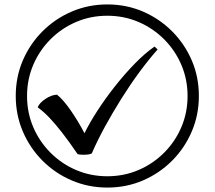

<svg xmlns="http://www.w3.org/2000/svg" viewBox="-20 -782 968 866"><path d="M355 -84Q338 -84 330 -87Q289 -147 258 -186.5Q227 -226 201.5 -252.5Q176 -279 150 -298Q158 -318 185 -336Q212 -354 237 -355Q265 -333 299 -284Q333 -235 361 -181Q384 -228 420 -283.5Q456 -339 499.5 -394Q543 -449 589 -496Q635 -543 677 -572L691 -559Q651 -514 609 -457Q567 -400 527.5 -337Q488 -274 453.5 -211Q419 -148 394 -90Q384 -84 355 -84ZM464 64Q379 64 304 32Q229 0 172 -57Q115 -114 83 -189Q51 -264 51 -349Q51 -435 83 -509.5Q115 -584 172 -641Q229 -698 304 -730Q379 -762 464 -762Q550 -762 624.5 -730Q699 -698 756 -641Q813 -584 845 -509.5Q877 -435 877 -349Q877 -264 845 -189Q813 -114 756 -57Q699 0 624.5 32Q550 64 464 64ZM464 13Q539 13 604.5 -15Q670 -43 720 -93Q770 -143 798 -208.5Q826 -274 826 -349Q826 -424 798 -489.5Q770 -555 720 -605Q670 -655 604.5 -683Q539 -711 464 -711Q389 -711 323.5 -683Q258 -655 208 -605Q158 -555 130 -489.5Q102 -424 102 -349Q102 -274 130 -208.5Q158 -143 208 -93Q258 -43 323.5 -15Q389 13 464 13Z"/></svg>

Font: hexoriya15
Style: Book
Weight: 400
Designer: Jelle Bosma - Monotype Design Team
Foundry: Monotype Imaging Inc.
Version: Version 2.003